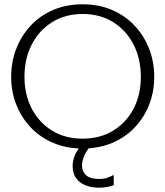

<svg xmlns="http://www.w3.org/2000/svg" viewBox="-20 -685 768 892"><path d="M363.6 5Q289.3 5 228 -20.8Q166.6 -46.6 123 -92.7Q79.3 -138.8 55.6 -199.2Q31.9 -259.6 31.9 -328Q31.9 -397.4 55.5 -458.4Q79.1 -519.4 122.6 -566Q166.1 -612.6 227.2 -638.8Q288.2 -665 363.7 -665Q439.2 -665 500.3 -638.8Q561.4 -612.6 605.2 -566Q649 -519.4 672.8 -458.6Q696.5 -397.8 696.5 -327.8Q696.5 -258.8 672.8 -198.4Q649 -138 605.4 -92.3Q561.7 -46.6 500.3 -20.8Q438.8 5 363.6 5ZM363.6 -40.8Q445 -40.8 506 -78.2Q567 -115.6 600.6 -180.2Q634.3 -244.9 634.3 -328Q634.3 -412 600.5 -477.9Q566.8 -543.7 506.1 -581.9Q445.3 -620 363.4 -620Q283.1 -620 222.1 -581.9Q161.1 -543.7 127.4 -477.9Q93.7 -412 93.7 -328Q93.7 -244.9 127.5 -180.2Q161.3 -115.6 222 -78.2Q282.7 -40.8 363.6 -40.8ZM439.5 187Q406.3 187 378.2 176.3Q350.2 165.6 333.8 143.1Q317.4 120.5 317.4 85.5Q317.4 66.8 325.2 43Q333 19.3 358 -9.9H402.7Q381.2 15.8 371.1 39.9Q360.9 64 360.9 82.5Q360.9 111.2 379.6 128.8Q398.3 146.4 441.7 146.4Q463 146.4 480.1 140.1Q497.1 133.9 508.4 127.8V175.4Q496.7 180 478.3 183.5Q459.8 187 439.5 187Z"/></svg>

Font: Panamera Thin
Style: Regular
Weight: 100
Designer: Bastien Sozeau
Foundry: NBR — Bastien Sozeau
Version: Version 3.003;gftools[0.9.33]